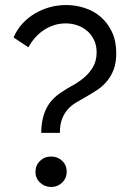

<svg xmlns="http://www.w3.org/2000/svg" viewBox="-20 -739 519 763"><path d="M144 -211Q144 -265 163 -305.5Q182 -346 228 -375Q246 -387 269.5 -400Q293 -413 314 -430.5Q335 -448 349.5 -472.5Q364 -497 364 -531Q364 -559 353.5 -580.5Q343 -602 326 -616.5Q309 -631 287 -638.5Q265 -646 241 -646Q216 -646 193.5 -638.5Q171 -631 152 -618Q133 -605 118 -587.5Q103 -570 93 -551L34 -590Q47 -621 69 -645Q91 -669 119 -685.5Q147 -702 178.5 -710.5Q210 -719 243 -719Q280 -719 316 -707.5Q352 -696 380 -672Q408 -648 425 -612Q442 -576 442 -527Q442 -489 431.5 -462Q421 -435 404 -415Q387 -395 364 -380Q341 -365 316 -351Q298 -341 280 -330Q262 -319 248.5 -303.5Q235 -288 226.5 -266Q218 -244 218 -211ZM245 -57Q245 -31 227 -13.5Q209 4 183 4Q158 4 139.5 -13Q121 -30 121 -56Q121 -82 139 -99.5Q157 -117 183 -117Q209 -117 227 -100Q245 -83 245 -57Z"/></svg>

Font: IngvarSans
Style: Regular
Weight: 500
Version: Version 3.000